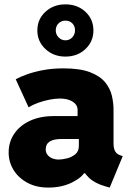

<svg xmlns="http://www.w3.org/2000/svg" viewBox="-20 -848 600 876"><path d="M200.2 7.8Q146 7.8 105.5 -13.9Q64.9 -35.6 42.2 -72Q19.5 -108.4 19.5 -152.3Q19.5 -200.2 44.9 -237.8Q70.3 -275.4 116.7 -296.9Q163.1 -318.4 225.6 -318.4H360.4V-213.9H261.7Q224.6 -213.9 206.5 -202.1Q188.5 -190.4 188.5 -166Q188.5 -152.3 196.3 -142.1Q204.1 -131.8 217.5 -126Q231 -120.1 248 -120.1Q264.2 -120.1 285.9 -125.5Q307.6 -130.9 323.7 -144.3Q339.8 -157.7 339.8 -181.6V-250L334 -269.5V-345.7Q334 -359.4 327.4 -369.1Q320.8 -378.9 309.6 -385.5Q298.3 -392.1 283.9 -395.3Q269.5 -398.4 253.9 -398.4Q231.9 -398.4 205.8 -393.3Q179.7 -388.2 154.5 -379.2Q129.4 -370.1 110.4 -358.4L51.8 -486.3Q70.8 -497.1 102.5 -508.5Q134.3 -520 176.5 -528.1Q218.8 -536.1 269.5 -536.1Q345.7 -536.1 391.4 -518.3Q437 -500.5 460 -472.2Q482.9 -443.8 490.5 -410.9Q498 -377.9 498 -347.7V-194.3Q498 -170.4 505.4 -157.7Q512.7 -145 528.3 -139.6L540 -135.7L480.5 7.8L460 2Q412.1 -11.7 385.5 -37.4Q358.9 -63 353.5 -87.9L396.5 -57.6H318.4L370.1 -68.4Q355.5 -38.6 308.6 -15.4Q261.7 7.8 200.2 7.8ZM278.3 -589.8Q224.1 -589.8 187.3 -624.3Q150.4 -658.7 150.4 -709Q150.4 -760.3 187.3 -794.2Q224.1 -828.1 278.3 -828.1Q333.5 -828.1 369.9 -794.2Q406.2 -760.3 406.2 -709Q406.2 -658.7 369.9 -624.3Q333.5 -589.8 278.3 -589.8ZM278.3 -664.1Q297.4 -664.1 309.8 -677.5Q322.3 -690.9 322.3 -710Q322.3 -728.5 310.3 -741.2Q298.3 -753.9 278.3 -753.9Q260.3 -753.9 247.3 -741.5Q234.4 -729 234.4 -709Q234.4 -690.9 247.3 -677.5Q260.3 -664.1 278.3 -664.1Z"/></svg>

Font: Reddit Sans Black
Style: Regular
Weight: 900
Version: Version 1.014